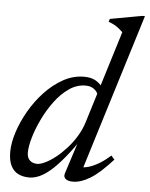

<svg xmlns="http://www.w3.org/2000/svg" viewBox="-52 -753 631 807"><g transform="rotate(5 263.5 -350.0)"><path d="M356.5 -365Q352.5 -377 339 -387Q325.5 -397 304 -397Q267 -397 234.2 -374.2Q201.5 -351.5 174.5 -315Q147.5 -278.5 127.8 -237.2Q108 -196 97.2 -158.2Q86.5 -120.5 86.5 -95.5Q86.5 -73.5 98.5 -62.5Q110.5 -51.5 129 -51.5Q143.5 -51.5 164 -61.5Q184.5 -71.5 207 -89.2Q229.5 -107 251.2 -131Q273 -155 290.5 -183.8Q308 -212.5 317.5 -243.5L438 -634Q429 -642.5 420.5 -649.2Q412 -656 401.8 -661.8Q391.5 -667.5 377 -672.5L381 -685L515.5 -709.5H527L318.5 -35.5L310 -54.5Q326.5 -52 347.8 -58.5Q369 -65 392.2 -79.2Q415.5 -93.5 437.5 -113.5L451.5 -97.5Q397.5 -37.5 358.2 -13.8Q319 10 285.5 10Q264 10 254.2 1Q244.5 -8 249.5 -22.5L301.5 -183.5H314.5Q276.5 -127.5 245.8 -90.2Q215 -53 189.8 -31.5Q164.5 -10 142.8 -0.8Q121 8.5 101.5 8.5Q74.5 8.5 54.5 -1.5Q34.5 -11.5 23.5 -33.8Q12.5 -56 12.5 -91.5Q12.5 -129.5 27.2 -175.2Q42 -221 68.2 -266.5Q94.5 -312 130 -349.8Q165.5 -387.5 207.2 -410.5Q249 -433.5 294.5 -433.5Q323.5 -433.5 342.2 -423.2Q361 -413 376.5 -392.5Z"/></g></svg>

Font: Newsreader 16pt
Style: Italic
Weight: 400
Italic angle: -17°
Designer: Hugues Gentile
Foundry: Production Type
Version: Version 1.003